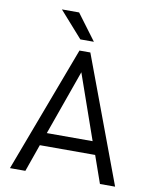

<svg xmlns="http://www.w3.org/2000/svg" viewBox="-96 -964 830 1036"><g transform="rotate(10 319.0 -446.0)"><path d="M284.2 -750H358.4L252.4 -892.1H158.2ZM30.8 0H115.2L168 -149.9H471.2L523.9 0H606.9L349.6 -689.9H290ZM193.8 -220.7 320.3 -576.2 444.8 -220.7Z"/></g></svg>

Font: HK Grotesk
Style: Regular
Weight: 400
Designer: Alfredo Marco Pradil and Stefan Peev
Foundry: Hanken Design Co.
Version: Version 1.045;PS 001.045;hotconv 1.0.88;makeotf.lib2.5.64775